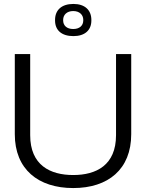

<svg xmlns="http://www.w3.org/2000/svg" viewBox="-20 -944 740 973"><path d="M55 -670V-264C55 -86 174 9 351 9C528 9 645 -86 645 -264V-670H568V-259C568 -107 468 -57 351 -57C234 -57 133 -107 133 -259V-670ZM259 -840C259 -791 292 -761 352 -761C410 -761 443 -791 443 -840V-843C443 -893 410 -924 352 -924C292 -924 259 -893 259 -843ZM300 -841V-843C300 -869 319 -888 351 -888C383 -888 402 -869 402 -843V-841C402 -814 383 -797 351 -797C319 -797 300 -814 300 -841Z"/></svg>

Font: LT Wave Light
Style: Regular
Weight: 300
Designer: Daniel Lyons
Version: Version 2.5 (Glyphs App)